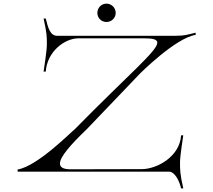

<svg xmlns="http://www.w3.org/2000/svg" viewBox="-20 -945 1174 1057"><path d="M566 -824C594 -824 617 -846 617 -874C617 -902 594 -925 566 -925C538 -925 516 -902 516 -874C516 -846 538 -824 566 -824ZM977 92H989C971 13 971 -9 971 -51C971 -88 989 -197 989 -200H977C969 -78 838 -14 762 -14L369 -13C328 -13 310 -24 310 -45C310 -81 368 -148 457 -233L745 -534C748 -538 946 -736 1057 -753V-765C1009 -754 1000 -748 943 -748H293C256 -749 244 -793 232 -843H220C238 -764 238 -742 238 -700C238 -663 220 -554 220 -551H232C239 -660 335 -734 412 -734H775C822 -734 846 -728 846 -710C846 -665 693 -540 389 -231C384 -231 188 -29 77 -12V0H911C940 0 966 45 977 92Z"/></svg>

Font: Cantique Normal
Style: Regular
Weight: 400
Designer: Sébastien Hayez
Foundry: Sébastien Hayez & Ariel Martín Pérez
Version: Version 1.000;hotconv 1.0.109;makeotfexe 2.5.65596